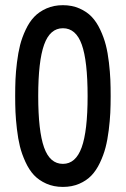

<svg xmlns="http://www.w3.org/2000/svg" viewBox="-20 -716 490 748"><path d="M411.1 -341.8Q411.1 -306.2 409.7 -276.1Q408.2 -246.1 403.6 -208.5Q398.9 -170.9 391.1 -141.1Q383.3 -111.3 369.1 -81.5Q355 -51.8 335.9 -32Q316.9 -12.2 288.6 0Q260.3 12.2 225.1 12.2Q189 12.2 160.2 -0.7Q131.3 -13.7 112.3 -33.9Q93.3 -54.2 79.1 -85.2Q64.9 -116.2 57.6 -145.8Q50.3 -175.3 45.9 -213.4Q41.5 -251.5 40.3 -279.5Q39.1 -307.6 39.1 -341.8Q39.1 -377 40.3 -406Q41.5 -435.1 46.1 -472.9Q50.8 -510.7 58.3 -540.5Q65.9 -570.3 80.1 -600.3Q94.2 -630.4 113.3 -650.4Q132.3 -670.4 160.9 -683.1Q189.5 -695.8 225.1 -695.8Q260.7 -695.8 289.6 -683.1Q318.4 -670.4 337.4 -650.4Q356.4 -630.4 370.6 -600.1Q384.8 -569.8 392.3 -540.3Q399.9 -510.7 404.3 -472.9Q408.7 -435.1 409.9 -406Q411.1 -377 411.1 -341.8ZM225.1 -606Q174.8 -606 151.9 -542Q128.9 -478 128.9 -341.8Q128.9 -206.1 151.6 -141.8Q174.3 -77.6 225.1 -77.6Q274.9 -77.6 298.1 -141.6Q321.3 -205.6 321.3 -341.8Q321.3 -478.5 298.6 -542.2Q275.9 -606 225.1 -606Z"/></svg>

Font: Anka/Coder Narrow
Style: Bold
Weight: 700
Width: 3
Monospace: yes
Version: Version 001.100